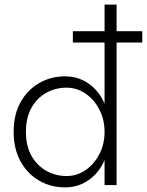

<svg xmlns="http://www.w3.org/2000/svg" viewBox="-20 -800 635 830"><path d="M39 -230Q39 -305 69 -358.5Q99 -412 149.5 -441Q200 -470 261 -470Q319 -470 364 -438Q409 -406 432 -352V-616H295V-665H432V-780H484V-665H595V-616H484V0H432V-108Q409 -54 364 -22Q319 10 261 10Q200 10 149.5 -19Q99 -48 69 -102Q39 -156 39 -230ZM92 -230Q92 -170 115.5 -127.5Q139 -85 179.5 -62Q220 -39 268 -39Q312 -39 349.5 -64.5Q387 -90 409.5 -133.5Q432 -177 432 -230Q432 -283 409.5 -326.5Q387 -370 349.5 -395.5Q312 -421 268 -421Q220 -421 179.5 -398.5Q139 -376 115.5 -333Q92 -290 92 -230Z"/></svg>

Font: Jost* Light
Style: Regular
Weight: 300
Version: Version 3.7